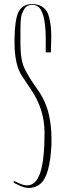

<svg xmlns="http://www.w3.org/2000/svg" viewBox="-20 -927 323 949"><path d="M75.2 -10.7C91.8 -2 108.4 2 124 2C144.5 2 164.1 -4.9 180.7 -19.5C210.9 -44.9 229.5 -109.4 234.4 -213.9V-243.2C234.4 -287.1 229.5 -328.1 220.7 -364.3C210 -409.2 190.4 -450.2 163.1 -488.3C135.7 -526.4 115.2 -559.6 101.6 -587.9C87.9 -616.2 81.1 -656.2 81.1 -707V-777.3C81.1 -816.4 83 -842.8 87.9 -857.4C92.8 -868.2 96.7 -877 99.6 -881.8C105.5 -890.6 111.3 -895.5 116.2 -897.5C128.9 -905.3 150.4 -905.3 163.1 -897.5C191.4 -882.8 206.1 -827.1 206.1 -732.4V-668H231.4L233.4 -740.2V-752C233.4 -785.2 229.5 -815.4 222.7 -841.8C212.9 -883.8 185.5 -905.3 141.6 -907.2C107.4 -907.2 83 -893.6 70.3 -865.2C58.6 -838.9 52.7 -795.9 51.8 -736.3V-716.8C51.8 -642.6 64.5 -585.9 90.8 -547.9L132.8 -485.4C177.7 -419.9 200.2 -347.7 200.2 -270.5C200.2 -183.6 193.4 -117.2 178.7 -72.3C164.1 -31.2 142.6 -10.7 114.3 -10.7C103.5 -10.7 90.8 -13.7 78.1 -19.5L47.9 -33.2V-23.4Z"/></svg>

Font: Caledo
Style: Light
Weight: 300
Designer: BSozoo
Foundry: BSozoo
Version: Version 002.000